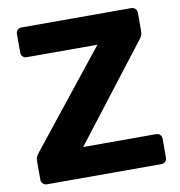

<svg xmlns="http://www.w3.org/2000/svg" viewBox="-79 -773 795 846"><g transform="rotate(-10 318.5 -350.0)"><path d="M63 0Q52 0 45 -7.5Q38 -15 38 -25V-109Q38 -123 44 -132Q50 -141 53 -145L389 -567H72Q62 -567 55 -574Q48 -581 48 -591V-675Q48 -686 55 -693Q62 -700 72 -700H563Q574 -700 581.5 -693Q589 -686 589 -675V-592Q589 -581 585 -572.5Q581 -564 576 -558L249 -134H575Q586 -134 593 -127Q600 -120 600 -109V-25Q600 -14 593 -7Q586 0 575 0Z"/></g></svg>

Font: Rubik Light SemiBold
Style: Regular
Weight: 600
Version: Version 2.300;gftools[0.9.30]